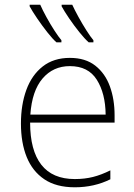

<svg xmlns="http://www.w3.org/2000/svg" viewBox="-20 -786 570 816"><path d="M298 10Q219 10 168.5 -24Q118 -58 93.5 -118.5Q69 -179 69 -261Q69 -341 92 -404Q115 -467 161.5 -503.5Q208 -540 277 -540Q343 -540 385 -507Q427 -474 447 -419Q467 -364 467 -296V-265H108Q108 -147 155.5 -86Q203 -25 298 -25Q340 -25 375.5 -34Q411 -43 449 -62V-24Q380 10 298 10ZM429 -299Q428 -389 391.5 -447Q355 -505 277 -505Q206 -505 161 -452.5Q116 -400 109 -299ZM357 -606Q340 -621 317.5 -649Q295 -677 274.5 -707Q254 -737 242 -759V-766H287Q297 -744 313.5 -714Q330 -684 347.5 -656.5Q365 -629 377 -615V-606ZM220 -606Q203 -621 181 -649Q159 -677 138.5 -707Q118 -737 106 -759V-766H151Q161 -743 177.5 -713Q194 -683 211.5 -656Q229 -629 241 -615V-606Z"/></svg>

Font: Noto Sans Mono Condensed ExtraLight
Style: Regular
Weight: 200
Width: 3
Designer: Monotype Design Team
Foundry: Monotype Imaging Inc.
Version: Version 2.014; ttfautohint (v1.8.4.7-5d5b)